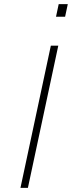

<svg xmlns="http://www.w3.org/2000/svg" viewBox="-20 -909 348 929"><path d="M79 0 226 -688H262L115 0ZM251 -828 264 -889H308L295 -828Z"/></svg>

Font: Saira Expanded Thin
Style: Italic
Weight: 250
Width: 7
Italic angle: -12°
Designer: Hector Gatti with collaboration of the Omnibus-Type team
Foundry: Omnibus-Type
Version: Version 1.101